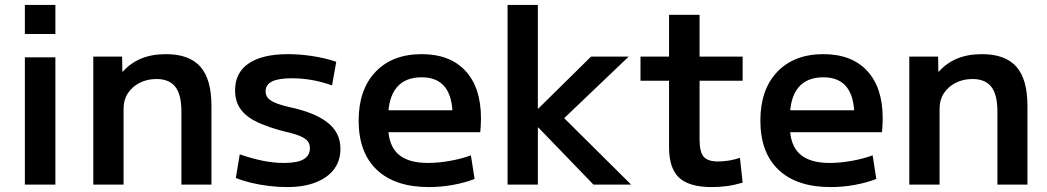

<svg xmlns="http://www.w3.org/2000/svg" viewBox="-20 -750 4253 780"><path d="M81 -612V-730H205V-612ZM81 0V-517H205V0Z M359 0V-520H476L477 -459H479Q510 -494 553.5 -512Q597 -530 654 -530Q749 -530 794 -479Q839 -428 839 -320V0H717V-297Q717 -365 692.5 -397Q668 -429 616 -429Q577 -429 546.5 -413Q516 -397 499 -370.5Q482 -344 482 -308V0Z M1146 10Q1111 10 1073 5.5Q1035 1 1000 -7.5Q965 -16 938 -27L954 -123Q1000 -107 1045 -97.5Q1090 -88 1133 -88Q1188 -88 1213.5 -103Q1239 -118 1239 -148Q1239 -165 1230 -176.5Q1221 -188 1198.5 -197.5Q1176 -207 1135 -216Q1073 -232 1028 -252.5Q983 -273 959 -304.5Q935 -336 935 -383Q935 -455 990.5 -492.5Q1046 -530 1150 -530Q1199 -530 1250.5 -522Q1302 -514 1346 -499L1329 -403Q1287 -418 1246.5 -425Q1206 -432 1166 -432Q1111 -432 1085 -419Q1059 -406 1059 -379Q1059 -364 1067.5 -353Q1076 -342 1098 -332.5Q1120 -323 1160 -314Q1206 -304 1243 -289.5Q1280 -275 1307 -255Q1334 -235 1348.5 -208Q1363 -181 1363 -145Q1363 -97 1337 -62.5Q1311 -28 1262.5 -9Q1214 10 1146 10Z M1723 10Q1585 10 1511 -60Q1437 -130 1437 -260Q1437 -386 1505.5 -458Q1574 -530 1693 -530Q1808 -530 1871 -462Q1934 -394 1934 -269Q1934 -255 1933 -238Q1932 -221 1931 -213H1505V-302H1837L1819 -275Q1819 -357 1787.5 -396.5Q1756 -436 1693 -436Q1626 -436 1591.5 -394.5Q1557 -353 1557 -272V-237Q1557 -161 1597 -124.5Q1637 -88 1718 -88Q1760 -88 1808 -96.5Q1856 -105 1893 -119L1908 -23Q1870 -8 1821 1Q1772 10 1723 10Z M2042 0V-730H2165V-309H2167L2381 -520H2534L2272 -270L2544 0H2391L2167 -232H2165V0Z M2872 10Q2780 10 2739 -28Q2698 -66 2698 -152V-422H2582V-520H2698V-690H2822V-520H2997V-422H2822V-183Q2822 -133 2838.5 -113.5Q2855 -94 2897 -94Q2919 -94 2943 -98Q2967 -102 2986 -109L2997 -8Q2963 2 2933 6Q2903 10 2872 10Z M3355 10Q3217 10 3143 -60Q3069 -130 3069 -260Q3069 -386 3137.5 -458Q3206 -530 3325 -530Q3440 -530 3503 -462Q3566 -394 3566 -269Q3566 -255 3565 -238Q3564 -221 3563 -213H3137V-302H3469L3451 -275Q3451 -357 3419.5 -396.5Q3388 -436 3325 -436Q3258 -436 3223.5 -394.5Q3189 -353 3189 -272V-237Q3189 -161 3229 -124.5Q3269 -88 3350 -88Q3392 -88 3440 -96.5Q3488 -105 3525 -119L3540 -23Q3502 -8 3453 1Q3404 10 3355 10Z M3674 0V-520H3791L3792 -459H3794Q3825 -494 3868.5 -512Q3912 -530 3969 -530Q4064 -530 4109 -479Q4154 -428 4154 -320V0H4032V-297Q4032 -365 4007.5 -397Q3983 -429 3931 -429Q3892 -429 3861.5 -413Q3831 -397 3814 -370.5Q3797 -344 3797 -308V0Z"/></svg>

Font: M PLUS 1 Thin SemiBold
Style: Regular
Weight: 600
Version: Version 1.001